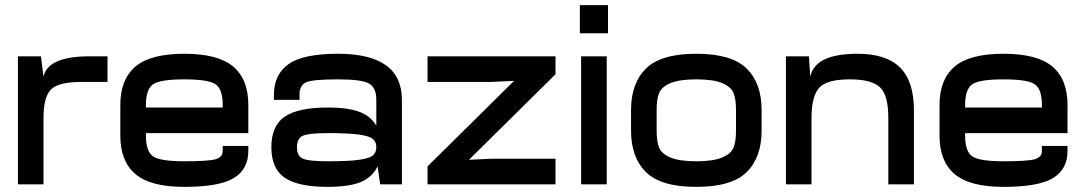

<svg xmlns="http://www.w3.org/2000/svg" viewBox="-20 -720 4240 750"><path d="M50 0H150V-420L140 -500H50ZM150 -420V-260Q150 -340 178.5 -370Q207 -400 300 -400H400V-500H330Q166 -500 150 -420Z M450 -310V-250H550V-310Q550 -371 577.5 -390.5Q605 -410 700 -410Q795 -410 822.5 -390.5Q850 -371 850 -310V-200H950V-310Q950 -410 891 -460Q832 -510 700 -510Q568 -510 509 -460Q450 -410 450 -310ZM700 -90Q605 -90 577.5 -109.5Q550 -129 550 -190V-250H450V-190Q450 -90 509 -40Q568 10 700 10Q837 10 893.5 -24.5Q950 -59 950 -130V-150H850V-130Q850 -106 822 -98Q794 -90 700 -90ZM500 -200H950V-300H500Z M1050 -350V-330H1150V-350Q1150 -388 1177 -399Q1204 -410 1300 -410Q1394 -410 1422 -393.5Q1450 -377 1450 -330V-220L1550 -250V-330Q1550 -510 1300 -510Q1164 -510 1107 -469.5Q1050 -429 1050 -350ZM1550 -250H1450V-85L1455 -70L1465 0H1550ZM1260 10Q1341 10 1387 -8Q1433 -26 1455 -70L1450 -145Q1450 -124 1436 -112.5Q1422 -101 1381 -95.5Q1340 -90 1260 -90Q1185 -90 1162.5 -100.5Q1140 -111 1140 -145Q1140 -179 1162.5 -189.5Q1185 -200 1260 -200Q1340 -200 1381 -194.5Q1422 -189 1436 -177.5Q1450 -166 1450 -145L1455 -220Q1433 -264 1387 -282Q1341 -300 1260 -300Q1145 -300 1092.5 -264.5Q1040 -229 1040 -145Q1040 -61 1092.5 -25.5Q1145 10 1260 10Z M1650 -400H1900L2110 -410L2150 -430V-500H1650ZM1650 0H2150V-100H1900L1690 -90L1650 -70ZM1715 0 2150 -430 2075 -490 1650 -70Z M2250 0H2350V-500H2250ZM2245 -590H2355V-700H2245Z M2855 -290V-250H2955V-290Q2955 -395 2896.5 -452.5Q2838 -510 2700 -510Q2562 -510 2503.5 -452.5Q2445 -395 2445 -290V-250H2545V-290Q2545 -334 2555 -357.5Q2565 -381 2599.5 -395.5Q2634 -410 2700 -410Q2766 -410 2800.5 -395.5Q2835 -381 2845 -357.5Q2855 -334 2855 -290ZM2545 -210V-250H2445V-210Q2445 -105 2503.5 -47.5Q2562 10 2700 10Q2838 10 2896.5 -47.5Q2955 -105 2955 -210V-250H2855V-210Q2855 -166 2845 -142.5Q2835 -119 2800.5 -104.5Q2766 -90 2700 -90Q2634 -90 2599.5 -104.5Q2565 -119 2555 -142.5Q2545 -166 2545 -210Z M3050 0H3150V-395L3145 -420L3140 -500H3050ZM3145 -420 3150 -260Q3150 -342 3179 -376Q3208 -410 3300 -410Q3385 -410 3417.5 -379Q3450 -348 3450 -260V0H3550V-290Q3550 -402 3496 -456Q3442 -510 3330 -510Q3163 -510 3145 -420Z M3650 -310V-250H3750V-310Q3750 -371 3777.5 -390.5Q3805 -410 3900 -410Q3995 -410 4022.5 -390.5Q4050 -371 4050 -310V-200H4150V-310Q4150 -410 4091 -460Q4032 -510 3900 -510Q3768 -510 3709 -460Q3650 -410 3650 -310ZM3900 -90Q3805 -90 3777.5 -109.5Q3750 -129 3750 -190V-250H3650V-190Q3650 -90 3709 -40Q3768 10 3900 10Q4037 10 4093.5 -24.5Q4150 -59 4150 -130V-150H4050V-130Q4050 -106 4022 -98Q3994 -90 3900 -90ZM3700 -200H4150V-300H3700Z"/></svg>

Font: Millimetre
Style: Regular
Weight: 500
Designer: Jérémy Landes
Version: Version 1.0